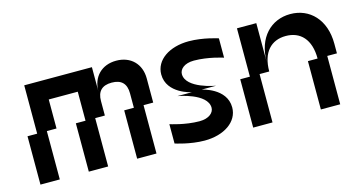

<svg xmlns="http://www.w3.org/2000/svg" viewBox="-61 -730 1772 959"><g transform="rotate(-15 825.0 -250.0)"><path d="M600 -325V-250H550V0H650V-250H700V-375C700 -450 650 -500 575 -500C500 -500 450 -450 450 -375V-500H100V-250H50V0H150V-250H200V-400H350V-250H300V0H400V-250H450V-325C450 -375 475 -400 525 -400C575 -400 600 -375 600 -325Z M900 -250H825C825 -250 975 -225 975 -150C975 -125 950 -100 900 -100C825 -100 750 -125 750 -125V-25C750 -25 825 0 900 0C1000 0 1075 -50 1075 -125C1075 -225 950 -250 950 -250H1025C1025 -250 875 -275 875 -350C875 -375 900 -400 950 -400C1025 -400 1100 -375 1100 -375V-475C1100 -475 1025 -500 950 -500C850 -500 775 -450 775 -375C775 -275 900 -250 900 -250Z M1300 -300V-500H1200V-250H1150V0H1250V-250H1300C1300 -350 1350 -400 1425 -400C1500 -400 1550 -350 1550 -250H1500V0H1600V-250H1650V-300C1650 -425 1575 -500 1475 -500C1375 -500 1300 -425 1300 -300Z"/></g></svg>

Font: LS-VG5000 Shifted
Style: Regular
Weight: 400
Designer: Justin Bihan, 2021
Foundry: Justin Bihan, 2021
Version: Version 1.000;Glyphs 3.1.2 (3151)